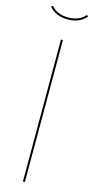

<svg xmlns="http://www.w3.org/2000/svg" viewBox="-141 -854 433 887"><g transform="rotate(15 76.0 -410.0)"><path d="M80.1 0H70.8V-679.2H80.1ZM157.2 -819.8 165 -814.9Q133.8 -776.9 76.2 -776.9Q18.1 -776.9 -13.2 -814.9L-4.9 -819.8Q23.4 -786.1 76.2 -786.1Q128.9 -786.1 157.2 -819.8Z"/></g></svg>

Font: Rawengulk
Style: Ultralight
Weight: 200
Version: Version 0.92